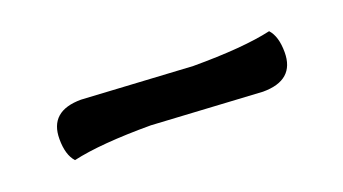

<svg xmlns="http://www.w3.org/2000/svg" viewBox="-26 -798 508 284"><g transform="rotate(-20 228.5 -656.5)"><path d="M100 -697 273 -687Q352 -687 396 -697Q407 -685 407 -660Q407 -616 357 -616L184 -626Q105 -626 61 -616Q50 -628 50 -653Q50 -697 100 -697Z"/></g></svg>

Font: Salsa
Style: Regular
Weight: 400
Designer: John Vargas Beltrn
Foundry: John Vargas Beltran
Version: Version 1.002